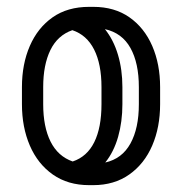

<svg xmlns="http://www.w3.org/2000/svg" viewBox="-20 -535 531 560"><path d="M44 -281Q44 -348 67 -401Q90 -454 133.5 -484.5Q177 -515 240 -515H252Q314 -515 357.5 -484.5Q401 -454 424 -401Q447 -348 447 -281V-231Q447 -164 424 -110.5Q401 -57 357 -26Q313 5 252 5H240Q178 5 134 -26Q90 -57 67 -110.5Q44 -164 44 -231ZM337 -231Q337 -180 324.5 -136Q312 -92 287 -61Q336 -72 360.5 -116.5Q385 -161 385 -231V-281Q385 -351 360.5 -395Q336 -439 286 -450Q311 -419 324 -375.5Q337 -332 337 -281ZM106 -281V-231Q106 -165 127.5 -122Q149 -79 192 -64Q234 -78 255 -120.5Q276 -163 276 -231V-281Q276 -348 254.5 -390.5Q233 -433 191 -447Q148 -432 127 -389Q106 -346 106 -281Z"/></svg>

Font: Libertine Sup Medium
Style: Regular
Weight: 500
Designer: Bastien Sozeau
Foundry: NBR — Bastien Sozeau
Version: Version 2.003; ttfautohint (v1.8.4.7-5d5b);gftools[0.9.33]